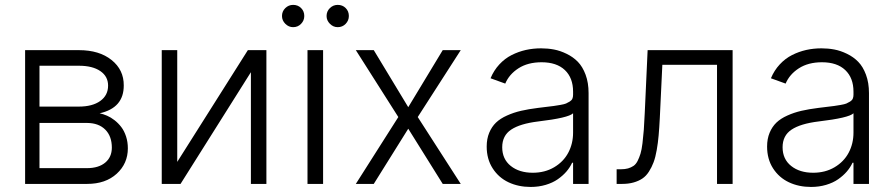

<svg xmlns="http://www.w3.org/2000/svg" viewBox="-20 -750 3648 783"><path d="M82.4 0V-545.5H302.2Q384.9 -545.5 435 -505.3Q485.1 -465.2 484.7 -401.6Q485.1 -310 386.4 -288Q401.3 -284.8 416.5 -278.2Q431.8 -271.7 447.3 -259.6Q462.7 -247.5 474.6 -231.9Q486.5 -216.3 494 -193.7Q501.4 -171.2 501.4 -145.2Q501.4 -83.1 456 -41.5Q410.5 0 335.6 0ZM141 -64.3H335.6Q382.5 -64.6 409.3 -87Q436.1 -109.4 436.1 -148.1Q436.1 -194.6 409.3 -221.4Q382.5 -248.2 335.6 -248.6H141ZM141 -315.3H301.1Q356.9 -315.3 388.8 -338.2Q420.8 -361.2 420.8 -400.9Q420.8 -438.6 389 -460.2Q357.2 -481.9 302.2 -481.9H141Z M702.8 -89.8 990.8 -545.5H1066.4V0H1003.2V-455.6L716.3 0H639.6V-545.5H702.8Z M1234 0V-545.5H1297.6V0ZM1175.4 -639.2Q1157.3 -639.2 1143.6 -652.9Q1130 -666.5 1130 -684.7Q1130 -703.8 1143.5 -717Q1157 -730.1 1175.4 -730.1Q1195 -730.1 1207.9 -717.2Q1220.9 -704.2 1220.9 -684.7Q1220.9 -666.2 1207.7 -652.7Q1194.6 -639.2 1175.4 -639.2ZM1357.2 -639.2Q1339.1 -639.2 1325.5 -652.9Q1311.8 -666.5 1311.8 -684.7Q1311.8 -703.8 1325.3 -717Q1338.8 -730.1 1357.2 -730.1Q1376.8 -730.1 1389.7 -717.2Q1402.7 -704.2 1402.7 -684.7Q1402.7 -666.2 1389.6 -652.7Q1376.4 -639.2 1357.2 -639.2Z M1504.3 -545.5 1644.9 -312.9 1785.5 -545.5H1859L1683.6 -272.7L1859 0H1785.5L1644.9 -225.1L1504.3 0H1431.1L1604.4 -272.7L1431.1 -545.5Z M2144.2 12.4Q2094.1 12.4 2053.8 -6.6Q2013.5 -25.6 1989.2 -63.4Q1964.8 -101.2 1964.8 -152.3Q1964.8 -183.9 1975.1 -208.6Q1985.4 -233.3 2002.8 -250Q2020.2 -266.7 2047.6 -278.9Q2074.9 -291.2 2104.9 -298.1Q2134.9 -305 2174.4 -310Q2184.7 -311.4 2203.8 -313.6Q2227.3 -316.4 2238.1 -317.8Q2248.9 -319.2 2265.1 -322.1Q2281.2 -324.9 2288.4 -327.9Q2295.5 -331 2303.4 -335.9Q2311.4 -340.9 2314.3 -347.7Q2317.1 -354.4 2317.1 -363.3V-376.1Q2317.1 -432.5 2283.6 -464.3Q2250 -496.1 2188.6 -496.1Q2132.8 -496.1 2094.6 -471.6Q2056.5 -447.1 2040.5 -409.1L1980.5 -430.8Q1994 -463.1 2016.3 -487.2Q2038.7 -511.4 2066.4 -525.4Q2094.1 -539.4 2124.1 -546.2Q2154.1 -552.9 2186.8 -552.9Q2213.8 -552.9 2239.2 -548.1Q2264.6 -543.3 2290.8 -530.5Q2317.1 -517.8 2336.5 -498Q2355.8 -478.3 2368.1 -445.5Q2380.3 -412.6 2380.3 -370.4V0H2317.1V-86.3H2313.2Q2304.3 -67.1 2289.8 -50.2Q2275.2 -33.4 2254.6 -19Q2234 -4.6 2205.4 3.9Q2176.8 12.4 2144.2 12.4ZM2152.7 -45.5Q2201.7 -45.5 2239.7 -67.8Q2277.7 -90.2 2297.4 -127.1Q2317.1 -164.1 2317.1 -209.2V-288Q2297.9 -269.2 2174.4 -254.6Q2101.2 -245.7 2064.6 -221.4Q2028.1 -197.1 2028.1 -149.5Q2028.1 -101.2 2062.9 -73.3Q2097.7 -45.5 2152.7 -45.5Z M2494.7 0V-59.7H2511.7Q2528.8 -59.7 2541.2 -63.2Q2553.6 -66.8 2563.6 -73.5Q2573.5 -80.3 2580.3 -93.8Q2587 -107.2 2592 -123.2Q2596.9 -139.2 2600.1 -165.7Q2603.3 -192.1 2605.5 -220.2Q2607.6 -248.2 2609.4 -290.1L2621.1 -545.5H2967.7V0H2904.1V-485.8H2681.1L2670.8 -268.8Q2668.7 -228 2666 -197.8Q2663.4 -167.6 2658.2 -138.1Q2653.1 -108.7 2645.4 -88.2Q2637.8 -67.8 2626.4 -50.1Q2615.1 -32.3 2599.8 -22Q2584.5 -11.7 2563.9 -5.9Q2543.3 0 2517.4 0Z M3287.6 12.4Q3237.6 12.4 3197.3 -6.6Q3157 -25.6 3132.6 -63.4Q3108.3 -101.2 3108.3 -152.3Q3108.3 -183.9 3118.6 -208.6Q3128.9 -233.3 3146.3 -250Q3163.7 -266.7 3191.1 -278.9Q3218.4 -291.2 3248.4 -298.1Q3278.4 -305 3317.8 -310Q3328.1 -311.4 3347.3 -313.6Q3370.7 -316.4 3381.6 -317.8Q3392.4 -319.2 3408.6 -322.1Q3424.7 -324.9 3431.8 -327.9Q3438.9 -331 3446.9 -335.9Q3454.9 -340.9 3457.7 -347.7Q3460.6 -354.4 3460.6 -363.3V-376.1Q3460.6 -432.5 3427 -464.3Q3393.5 -496.1 3332 -496.1Q3276.3 -496.1 3238.1 -471.6Q3199.9 -447.1 3183.9 -409.1L3123.9 -430.8Q3137.4 -463.1 3159.8 -487.2Q3182.2 -511.4 3209.9 -525.4Q3237.6 -539.4 3267.6 -546.2Q3297.6 -552.9 3330.3 -552.9Q3357.2 -552.9 3382.6 -548.1Q3408 -543.3 3434.3 -530.5Q3460.6 -517.8 3479.9 -498Q3499.3 -478.3 3511.5 -445.5Q3523.8 -412.6 3523.8 -370.4V0H3460.6V-86.3H3456.7Q3447.8 -67.1 3433.2 -50.2Q3418.7 -33.4 3398.1 -19Q3377.5 -4.6 3348.9 3.9Q3320.3 12.4 3287.6 12.4ZM3296.2 -45.5Q3345.2 -45.5 3383.2 -67.8Q3421.2 -90.2 3440.9 -127.1Q3460.6 -164.1 3460.6 -209.2V-288Q3441.4 -269.2 3317.8 -254.6Q3244.7 -245.7 3208.1 -221.4Q3171.5 -197.1 3171.5 -149.5Q3171.5 -101.2 3206.3 -73.3Q3241.1 -45.5 3296.2 -45.5Z"/></svg>

Font: Inter Light BETA
Style: Regular
Weight: 300
Designer: Rasmus Andersson
Foundry: rsms
Version: Version 3.011;git-f93a4a705